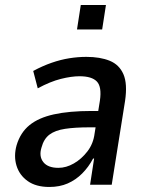

<svg xmlns="http://www.w3.org/2000/svg" viewBox="-20 -734 578 763"><path d="M176 9Q123 9 90 -14.5Q57 -38 45.5 -76Q34 -114 46 -157Q61 -207 97 -236.5Q133 -266 194 -279.5Q255 -293 344 -293H387L378 -228H336Q278 -228 238.5 -222Q199 -216 176.5 -199Q154 -182 145 -148Q134 -113 152 -90Q170 -67 212 -67Q243 -67 273.5 -84.5Q304 -102 327.5 -132.5Q351 -163 356 -204L377 -334Q385 -389 365 -410Q345 -431 296 -431Q264 -431 222 -420.5Q180 -410 130 -383L112 -452Q149 -472 185 -484.5Q221 -497 255.5 -502.5Q290 -508 323 -508Q378 -508 416 -492.5Q454 -477 470.5 -439Q487 -401 477 -333L424 0H338L354 -104H350Q332 -70 306.5 -44.5Q281 -19 249 -5Q217 9 176 9ZM286 -617 301 -714H401L386 -617Z"/></svg>

Font: Nunito Sans 7pt Condensed SemiBold
Style: Italic
Weight: 600
Width: 3
Italic angle: -9°
Designer: Vernon Adams
Foundry: Vernon Adams
Version: Version 3.101;gftools[0.9.27]